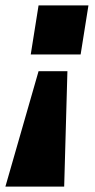

<svg xmlns="http://www.w3.org/2000/svg" viewBox="-61 -512 353 712"><path d="M-41 180 82 -248H189L177 180ZM53 -310 82 -492H267L238 -310Z"/></svg>

Font: Nunito Sans 12pt Black
Style: Italic
Weight: 900
Italic angle: -9°
Designer: Vernon Adams
Foundry: Vernon Adams
Version: Version 3.101;gftools[0.9.27]